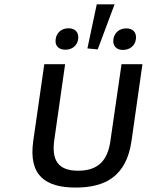

<svg xmlns="http://www.w3.org/2000/svg" viewBox="-20 -844 668 874"><path d="M324.7 9.8C461.4 9.8 555.7 -43.5 578.6 -202.1L628.4 -551.8H533.2L482.9 -204.6C470.7 -114.3 427.7 -66.9 335.4 -66.9C242.2 -66.9 213.9 -117.2 227.5 -209.5L276.4 -551.8H181.6L131.3 -202.1C108.9 -43.9 188 9.8 324.7 9.8ZM277.3 -617.7C308.6 -617.7 331.5 -636.2 335.9 -666C339.8 -696.3 322.8 -715.3 291.5 -715.3C260.7 -715.3 237.8 -696.3 233.4 -666C229 -635.7 247.1 -617.7 277.3 -617.7ZM424.8 -619.1 501.5 -824.2H420.4L377.9 -623.5ZM540 -616.7C569.8 -616.7 594.7 -635.3 598.6 -665.5C603 -695.8 585 -714.8 555.2 -714.8C524.4 -714.8 501 -696.3 496.1 -665.5C492.2 -635.7 509.3 -616.7 540 -616.7Z"/></svg>

Font: Winston
Style: Italic
Weight: 400
Italic angle: -8.13011°
Designer: Vernon Adams, Kim Jin-seong, David Berlow, Cristiano Sobral
Foundry: The Winston Project Authors
Version: Version 3.004